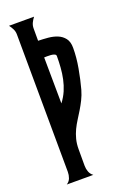

<svg xmlns="http://www.w3.org/2000/svg" viewBox="-135 -730 513 777"><g transform="rotate(-20 121.0 -342.0)"><path d="M29.8 -639.6Q29.8 -652.3 24.4 -663.3Q19 -674.3 11.7 -683.6H119.6Q112.3 -674.3 106.9 -663.3Q101.6 -652.3 101.6 -639.6V-586.4Q122.1 -585.9 144 -584Q166 -582 183.8 -574.7Q201.7 -567.4 213.4 -552.5Q225.1 -537.6 225.1 -511.2Q225.1 -469.7 217 -424.8Q209 -379.9 198.2 -340.3Q191.9 -318.4 182.6 -299.8Q173.3 -281.2 163.1 -264.4Q152.8 -247.6 142.6 -231.4Q132.3 -215.3 124 -198Q115.7 -180.7 110.6 -160.9Q105.5 -141.1 105.5 -117.7V-46.4Q105.5 -33.2 110.1 -20.8Q114.7 -8.3 126 0H11.7Q23.9 -7.8 28.6 -20.5Q33.2 -33.2 33.2 -46.4ZM103.5 -315.9Q119.1 -336.4 128.7 -358.6Q138.2 -380.9 143.3 -404.8Q148.4 -428.7 150.1 -453.1Q151.9 -477.5 151.9 -502.4Q151.9 -508.3 145.5 -511Q139.2 -513.7 130.6 -514.4Q122.1 -515.1 113.8 -514.9Q105.5 -514.6 101.6 -514.6Z"/></g></svg>

Font: XAYAX
Style: Regular
Weight: 400
Designer: Peter Wiegel
Foundry: Peter Wiegel
Version: Version 1.000 2009 initial release